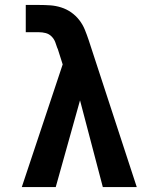

<svg xmlns="http://www.w3.org/2000/svg" viewBox="-20 -755 640 775"><path d="M68 0 233 -495 213 -558V-559H212Q208 -572 203 -585Q198 -598 188 -608Q178 -618 164.5 -621.5Q151 -625 137 -625H84V-735H137Q160 -735 182.5 -733.5Q205 -732 227 -725Q249 -718 267.5 -705Q286 -692 300 -674Q314 -656 322.5 -635Q331 -614 338 -593L532 0H395L303 -350L205 0Z"/></svg>

Font: Iosevka Slab XBdEx
Style: Regular
Weight: 800
Width: 7
Monospace: yes
Designer: Belleve Invis
Foundry: Belleve Invis
Version: Version 11.1.0; ttfautohint (v1.8.3)